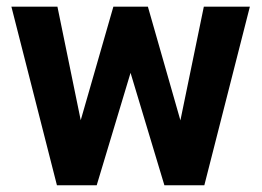

<svg xmlns="http://www.w3.org/2000/svg" viewBox="-20 -548 775 568"><path d="M513.7 -191.9 583 -528.3H719.2L584.5 0H466.3L366.2 -332.5L266.1 0H148.4L13.7 -528.3H149.9L218.8 -192.4L315.4 -528.3H417.5Z"/></svg>

Font: RobotoDraft
Style: Bold
Weight: 700
Version: Version 2.001150; 2014